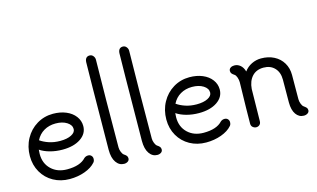

<svg xmlns="http://www.w3.org/2000/svg" viewBox="-103 -1200 2528 1529"><g transform="rotate(-15 1161.5 -435.0)"><path d="M531 -88Q531 -69 521 -58Q490 -22 432 -1Q374 20 307 20Q233 20 173.5 -13Q114 -46 80 -105Q46 -164 46 -238Q46 -316 81 -380Q116 -444 176.5 -480.5Q237 -517 310 -517Q370 -517 417.5 -497Q465 -477 492 -441Q519 -405 519 -361Q519 -298 462 -259.5Q405 -221 312 -221Q258 -221 210 -234Q162 -247 128 -270Q126 -246 126 -234Q126 -156 176.5 -108Q227 -60 307 -60Q415 -60 462 -112Q476 -124 495 -124Q511 -124 521 -113.5Q531 -103 531 -88ZM149 -342Q178 -321 220 -307Q262 -293 312 -293Q369 -293 404 -311Q439 -329 439 -357Q439 -391 402.5 -414Q366 -437 310 -437Q256 -437 214 -412.5Q172 -388 149 -342Z M746 -123Q746 -104 754 -84.5Q762 -65 772 -58Q786 -49 793 -40.5Q800 -32 800 -19Q800 -3 787 6Q774 15 756 15Q716 15 690.5 -21.5Q665 -58 665 -125Q671 -804 673 -845Q674 -867 684 -878.5Q694 -890 712 -890Q730 -890 741.5 -876Q753 -862 753 -845Q751 -750 748.5 -510.5Q746 -271 746 -123Z M1020 -123Q1020 -104 1028 -84.5Q1036 -65 1046 -58Q1060 -49 1067 -40.5Q1074 -32 1074 -19Q1074 -3 1061 6Q1048 15 1030 15Q990 15 964.5 -21.5Q939 -58 939 -125Q945 -804 947 -845Q948 -867 958 -878.5Q968 -890 986 -890Q1004 -890 1015.5 -876Q1027 -862 1027 -845Q1025 -750 1022.5 -510.5Q1020 -271 1020 -123Z M1656 -88Q1656 -69 1646 -58Q1615 -22 1557 -1Q1499 20 1432 20Q1358 20 1298.5 -13Q1239 -46 1205 -105Q1171 -164 1171 -238Q1171 -316 1206 -380Q1241 -444 1301.5 -480.5Q1362 -517 1435 -517Q1495 -517 1542.5 -497Q1590 -477 1617 -441Q1644 -405 1644 -361Q1644 -298 1587 -259.5Q1530 -221 1437 -221Q1383 -221 1335 -234Q1287 -247 1253 -270Q1251 -246 1251 -234Q1251 -156 1301.5 -108Q1352 -60 1432 -60Q1540 -60 1587 -112Q1601 -124 1620 -124Q1636 -124 1646 -113.5Q1656 -103 1656 -88ZM1274 -342Q1303 -321 1345 -307Q1387 -293 1437 -293Q1494 -293 1529 -311Q1564 -329 1564 -357Q1564 -391 1527.5 -414Q1491 -437 1435 -437Q1381 -437 1339 -412.5Q1297 -388 1274 -342Z M2283 -19Q2283 -3 2269.5 6Q2256 15 2238 15Q2198 15 2173.5 -20Q2149 -55 2149 -118L2150 -306Q2150 -366 2116 -402Q2082 -438 2025 -438Q1965 -438 1930.5 -400Q1896 -362 1891 -298L1887 -34Q1887 -15 1875.5 -4.5Q1864 6 1848 6Q1833 6 1820 -4.5Q1807 -15 1807 -34Q1807 -124 1813 -374Q1813 -394 1806 -414.5Q1799 -435 1788 -442Q1774 -451 1767 -459.5Q1760 -468 1760 -481Q1760 -497 1773 -506Q1786 -515 1804 -515Q1832 -515 1853.5 -497Q1875 -479 1885 -444Q1910 -478 1947 -496Q1984 -514 2025 -514Q2085 -514 2131.5 -490Q2178 -466 2204 -422.5Q2230 -379 2230 -323L2229 -123Q2229 -104 2236.5 -84.5Q2244 -65 2254 -58Q2268 -48 2275.5 -40Q2283 -32 2283 -19Z"/></g></svg>

Font: Tsukimi Rounded Medium
Style: Regular
Weight: 500
Designer: Takashi Funayama
Foundry: Takashi Funayama
Version: Version 1.032; ttfautohint (v1.8.3)